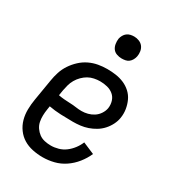

<svg xmlns="http://www.w3.org/2000/svg" viewBox="-179 -836 858 946"><g transform="rotate(30 250.0 -362.5)"><path d="M210 8Q181 8 152.5 2Q124 -4 101 -18Q78 -32 61.5 -54.5Q45 -77 37.5 -104Q30 -131 30.5 -160.5Q31 -190 36 -219L56 -339Q60 -364 68 -389Q76 -414 91 -436.5Q106 -459 126 -477.5Q146 -496 170 -507.5Q194 -519 219.5 -523.5Q245 -528 270 -528Q295 -528 319.5 -524.5Q344 -521 366 -511.5Q388 -502 405.5 -486Q423 -470 433 -448.5Q443 -427 447 -402.5Q451 -378 447 -353Q444 -333 434 -313Q424 -293 409 -276.5Q394 -260 375 -248.5Q356 -237 335.5 -230Q315 -223 294 -220.5Q273 -218 252 -218Q218 -218 183 -219.5Q148 -221 116 -227L113 -208Q110 -190 109.5 -171.5Q109 -153 112.5 -136Q116 -119 126 -104.5Q136 -90 149.5 -80Q163 -70 180.5 -66Q198 -62 217 -62Q237 -62 258.5 -68Q280 -74 298 -87.5Q316 -101 330 -119.5Q344 -138 352 -158L418 -130Q405 -100 383.5 -73Q362 -46 334 -27Q306 -8 274 0Q242 8 210 8ZM263 -285Q280 -285 297.5 -289.5Q315 -294 330.5 -304Q346 -314 356.5 -330Q367 -346 370 -363Q373 -384 367 -403.5Q361 -423 346 -435.5Q331 -448 311 -453Q291 -458 270 -458Q254 -458 236.5 -454.5Q219 -451 204 -442.5Q189 -434 176 -421Q163 -408 154 -392.5Q145 -377 140.5 -360.5Q136 -344 133 -328L128 -297Q143 -294 160.5 -292.5Q178 -291 195.5 -290.5Q213 -290 229.5 -287.5Q246 -285 263 -285ZM304 -608Q290 -608 276 -613Q262 -618 254 -629Q246 -640 243.5 -655Q241 -670 243 -685Q245 -695 250.5 -705Q256 -715 264.5 -721.5Q273 -728 283.5 -730.5Q294 -733 305 -733Q319 -733 333 -727.5Q347 -722 355.5 -711Q364 -700 366.5 -685Q369 -670 366 -655Q364 -645 358.5 -635Q353 -625 344.5 -618.5Q336 -612 325.5 -610Q315 -608 304 -608Z"/></g></svg>

Font: Iosevka Custom
Style: Italic
Weight: 400
Italic angle: -9°
Monospace: yes
Designer: Belleve Invis
Foundry: Belleve Invis
Version: Version 30.3.3; ttfautohint (v1.8.3)